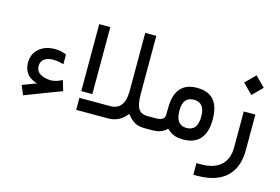

<svg xmlns="http://www.w3.org/2000/svg" viewBox="-108 -890 1981 1357"><g transform="rotate(15 882.0 -211.5)"><path d="M217.3 -376.5C168.5 -376.5 129.4 -363.3 100.1 -337.4C70.3 -311.5 55.7 -277.8 55.7 -236.3C55.7 -167.5 90.3 -128.4 155.3 -108.9L53.2 -70.3L82 -2.4L348.1 -104L325.7 -179.2C294.9 -163.1 267.1 -155.3 243.2 -155.3C218.3 -155.3 195.3 -160.2 172.4 -170.9C149.4 -181.6 134.3 -202.6 134.3 -231.4C134.3 -274.4 167.5 -300.3 221.7 -300.3C249.5 -300.3 275.4 -295.9 300.3 -287.6V-359.4C275.4 -370.6 248 -376.5 217.3 -376.5Z M983.9 0C991.2 0 995.1 -13.2 995.1 -42V-47.4C995.1 -74.2 991.2 -87.9 983.9 -87.9H972.7C938 -87.9 914.1 -98.6 901.9 -120.6C889.2 -142.1 882.8 -177.2 882.8 -226.1V-651.9H801.8V-226.6C801.8 -134.3 766.6 -87.9 696.8 -87.9H471.2V0H705.1C760.3 0 805.2 -22.9 840.3 -68.4L840.8 -69.3L841.8 -68.4C860.8 -43.9 879.9 -26.4 898.4 -16.1C917 -5.4 941.4 0 971.7 0ZM471.7 -137.2H552.7V-627.4H471.7Z M979 -87.9C970.7 -87.9 966.8 -74.2 966.8 -47.4V-42C966.8 -14.2 970.7 0 979 0H1028.8C1076.2 0 1110.8 -13.7 1133.8 -40.5C1167 -7.3 1200.2 6.8 1256.3 6.8C1363.8 6.8 1420.9 -59.1 1420.9 -182.1C1420.9 -311 1367.2 -371.6 1256.3 -371.6C1152.3 -371.6 1095.7 -309.6 1095.7 -183.1C1095.7 -160.6 1095.2 -142.1 1094.2 -127C1092.8 -101.1 1070.3 -87.9 1027.8 -87.9ZM1177.2 -184.1C1177.2 -251 1203.6 -284.7 1256.8 -284.7C1310.5 -284.7 1337.4 -251 1337.4 -184.1C1337.4 -113.3 1310.5 -78.1 1257.3 -78.1C1204.1 -78.1 1177.2 -113.3 1177.2 -184.1Z M1639.6 -421.9 1711.4 -493.7 1639.6 -565.4 1567.9 -493.7ZM1389.6 143.6V229L1424.8 228.5C1606 227.1 1703.1 132.8 1703.1 -34.7V-295.9L1618.2 -295.4V-34.7C1618.2 81.1 1550.3 143.6 1423.8 143.6Z"/></g></svg>

Font: Shabnam
Style: Regular
Weight: 400
Foundry: DejaVu fonts team - Redesigned by Saber Rastikerdar - Based on Vazir font
Version: Version 5.0.1